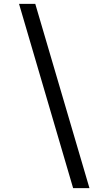

<svg xmlns="http://www.w3.org/2000/svg" viewBox="-20 -802 509 999"><path d="M360.5 177 79 -782H163.5L445.5 177Z"/></svg>

Font: Merriweather Light 18pt Medium
Style: Italic
Weight: 500
Italic angle: -7.8°
Version: Version 2.101